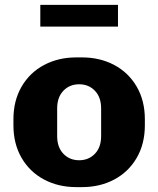

<svg xmlns="http://www.w3.org/2000/svg" viewBox="-20 -756 648 786"><path d="M35 -243V-268Q35 -344 68.5 -401.5Q102 -459 160.5 -490Q219 -521 292 -521H316Q389 -521 447.5 -490Q506 -459 539.5 -401.5Q573 -344 573 -268V-243Q573 -167 539.5 -109.5Q506 -52 447.5 -21Q389 10 316 10H292Q219 10 160.5 -21Q102 -52 68.5 -109.5Q35 -167 35 -243ZM394 -199V-312Q394 -358 368.5 -384.5Q343 -411 304 -411Q265 -411 239.5 -384.5Q214 -358 214 -312V-199Q214 -153 239.5 -126.5Q265 -100 304 -100Q343 -100 368.5 -126.5Q394 -153 394 -199ZM463 -736V-647H145V-736Z"/></svg>

Font: Chivo ExtraBold
Style: Regular
Weight: 800
Designer: Hector Gatti
Foundry: Omnibus-Type
Version: Version 1.007